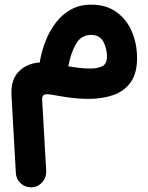

<svg xmlns="http://www.w3.org/2000/svg" viewBox="-20 -388 631 816"><path d="M367.2 -368.2Q431.6 -368.2 475.1 -336.7Q518.6 -305.2 540.5 -253.7Q562.5 -202.1 562.5 -141.1Q562.5 -77.1 535.9 -39.1Q509.3 -1 462.6 15.6Q416 32.2 356 32.2Q314.5 32.2 273.4 26.4Q232.4 20.5 197.8 14.2Q176.8 10.3 167.5 14.9Q158.2 19.5 159.2 36.6L176.3 337.9Q177.7 366.7 158.7 387.5Q139.6 408.2 111.8 408.2Q86.4 408.2 67.6 390.6Q48.8 373 47.4 347.2L28.8 16.6Q25.4 -48.8 59.6 -83.7Q93.8 -118.7 149.4 -122.6Q149.4 -128.4 150.9 -134.8Q158.7 -176.3 175.3 -217.5Q191.9 -258.8 218.3 -293Q244.6 -327.1 281.7 -347.7Q318.8 -368.2 367.2 -368.2ZM271.5 -112.3Q271 -109.4 270 -106.4Q293.5 -102.1 316.9 -99.4Q340.3 -96.7 362.8 -96.7Q393.1 -96.7 413.8 -106.2Q434.6 -115.7 434.6 -147.9Q434.6 -181.6 419.2 -210.7Q403.8 -239.7 367.2 -239.7Q325.7 -239.7 304 -202.9Q282.2 -166 271.5 -112.3Z"/></svg>

Font: Mikhak-DS2-FD Bold
Style: Regular
Weight: 700
Designer: Amin Abedi
Version: Version 3.4